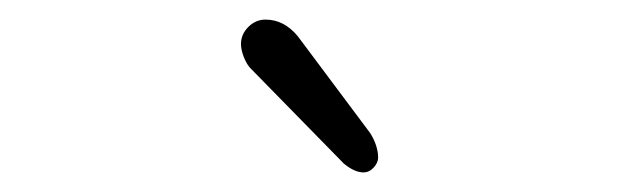

<svg xmlns="http://www.w3.org/2000/svg" viewBox="-20 -789 640 196"><path d="M331 -622 236 -719Q232 -723 229 -730.5Q226 -738 226 -744Q226 -754 233.5 -761.5Q241 -769 251 -769Q270 -769 284 -752L358 -653Q366 -640 366 -628Q366 -623 361.5 -618Q357 -613 351 -613Q342 -613 331 -622Z"/></svg>

Font: Tsukimi Rounded
Style: Regular
Weight: 400
Designer: Takashi Funayama
Foundry: Takashi Funayama
Version: Version 1.032; ttfautohint (v1.8.3)